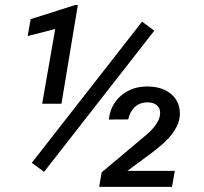

<svg xmlns="http://www.w3.org/2000/svg" viewBox="-20 -729 797 749"><path d="M87.9 0ZM151.9 -58.6 104 -93.8 534.2 -644.5 582 -609.4ZM219.7 -324.2H144.5L195.3 -615.7L87.9 -588.4L99.6 -654.3L273.4 -709.5H283.7ZM650.9 0H366.7L376.5 -56.6L549.8 -202.1Q598.1 -243.2 604 -279.3Q607.4 -302.7 594.5 -315.9Q581.5 -329.1 558.1 -329.6Q525.9 -330.1 506.3 -311.8Q486.8 -293.5 480 -263.2L404.8 -262.7Q410.2 -319.8 452.6 -356.2Q495.1 -392.6 557.6 -391.6Q616.2 -390.6 650.1 -359.9Q684.1 -329.1 681.6 -279.3Q677.7 -219.2 604 -158.2L572.8 -133.3L477.1 -62.5H662.1Z"/></svg>

Font: Roboto
Style: Italic
Weight: 400
Italic angle: -12°
Designer: Google
Version: Version 2.134; 2016; ttfautohint (v1.6)